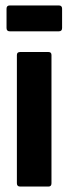

<svg xmlns="http://www.w3.org/2000/svg" viewBox="-20 -685 251 705"><path d="M54 0Q42 0 42 -12V-483Q42 -494 54 -494H158Q169 -494 169 -483V-12Q169 0 158 0ZM16 -570Q4 -570 4 -582V-653Q4 -665 16 -665H196Q208 -665 208 -653V-582Q208 -570 196 -570Z"/></svg>

Font: Sofia Sans Condensed ExtraBold
Style: Regular
Weight: 800
Designer: Botio Nikoltchev, Ani Petrova
Foundry: lettersoup
Version: Version 4.101